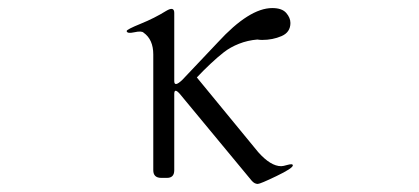

<svg xmlns="http://www.w3.org/2000/svg" viewBox="-20 -443 1040 476"><path d="M677 -31Q682 -31 692 -34Q706 -38 706 -33Q706 -26 665.5 -6.5Q625 13 619 13Q611 13 604 5L426 -210Q412 -226 412 -210V-21Q412 -2 394 -2H380Q360 -2 360 -21V-308Q360 -345 336 -362Q331 -367 313 -363Q295 -359 294 -366Q294 -370 328.5 -384Q363 -398 392 -416Q412 -428 412 -411V-242Q412 -226 432 -245L520 -338Q598 -423 655 -423Q679 -423 689.5 -411Q700 -399 700 -386Q700 -363 678 -353.5Q656 -344 630 -344Q624 -344 618 -345Q594 -343 572.5 -334.5Q551 -326 535 -313.5Q519 -301 501.5 -284.5Q484 -268 468 -251L620 -66Q651 -31 677 -31Z"/></svg>

Font: cwTeXMing
Style: Medium
Weight: 500
Version: Version 1.17